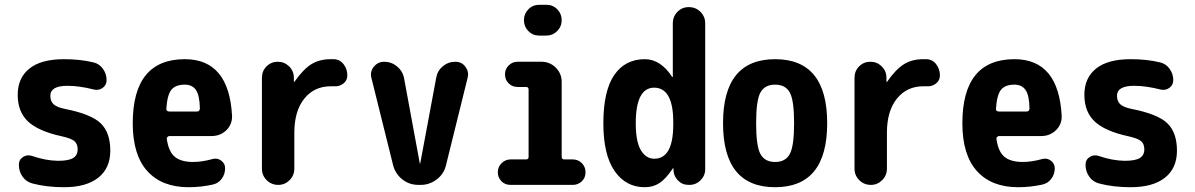

<svg xmlns="http://www.w3.org/2000/svg" viewBox="-20 -780 5040 810"><path d="M254.9 -320.3Q364.3 -298.8 404.8 -259.8Q445.3 -220.7 445.3 -144.5Q445.3 -70.3 394.5 -30.3Q343.8 9.8 250 9.8Q176.8 9.8 117.2 -5.9Q90.8 -12.7 75.2 -34.7Q59.6 -56.6 59.6 -85Q59.6 -106.4 77.1 -117.7Q94.7 -128.9 115.2 -122.1Q171.9 -102.5 224.6 -101.6Q269.5 -101.6 288.6 -113.3Q307.6 -125 307.6 -150.4Q307.6 -172.9 293.9 -184.6Q280.3 -196.3 240.2 -205.1Q141.6 -226.6 98.1 -267.6Q54.7 -308.6 54.7 -379.9Q54.7 -451.2 104 -490.7Q153.3 -530.3 250 -530.3Q319.3 -530.3 375 -516.6Q399.4 -510.7 414.6 -489.3Q429.7 -467.8 429.7 -442.4Q429.7 -420.9 413.1 -409.2Q396.5 -397.5 376 -402.3Q314.5 -418 264.6 -418Q191.4 -418 192.4 -375Q192.4 -352.5 206.5 -339.8Q220.7 -327.1 254.9 -320.3Z M811.5 -309.6Q822.3 -309.6 823.2 -322.3Q822.3 -377.9 806.6 -400.4Q791 -422.9 759.8 -422.9Q720.7 -422.9 703.1 -401.4Q685.5 -379.9 681.6 -320.3Q681.6 -310.5 693.4 -309.6ZM759.8 -530.3Q946.3 -530.3 959 -291Q960 -254.9 934.6 -230.5Q909.2 -206.1 873 -206.1H694.3Q690.4 -206.1 686.5 -202.1Q682.6 -198.2 683.6 -194.3Q691.4 -139.6 717.8 -118.2Q744.1 -96.7 794.9 -96.7Q833 -96.7 877.9 -109.4Q897.5 -114.3 913.6 -102.1Q929.7 -89.8 929.7 -70.3Q929.7 -44.9 915 -25.4Q900.4 -5.9 876 -1Q826.2 9.8 775.4 9.8Q663.1 9.8 601.6 -58.1Q540 -126 540 -259.8Q540 -530.3 759.8 -530.3Z M1388.7 -530.3Q1414.1 -529.3 1429.7 -508.8Q1445.3 -488.3 1445.3 -461.9Q1445.3 -440.4 1428.2 -427.2Q1411.1 -414.1 1388.7 -416H1375Q1305.7 -416 1263.7 -363.8Q1221.7 -311.5 1221.7 -219.7V-68.4Q1221.7 -40 1201.7 -20Q1181.6 0 1154.3 0Q1125 0 1105 -20Q1085 -40 1085 -68.4V-452.1Q1085 -480.5 1104.5 -500Q1124 -519.5 1151.9 -519.5Q1179.7 -519.5 1199.7 -500Q1219.7 -480.5 1219.7 -452.1V-435.5Q1219.7 -434.6 1220.7 -434.6Q1222.7 -434.6 1222.7 -435.5Q1258.8 -487.3 1293 -508.8Q1327.1 -530.3 1375 -530.3Z M1901.4 -519.5Q1927.7 -519.5 1943.4 -498.5Q1959 -477.5 1953.1 -453.1L1861.3 -82Q1852.5 -45.9 1822.3 -22.9Q1792 0 1754.9 0H1745.1Q1707 0 1677.7 -22.9Q1648.4 -45.9 1638.7 -82L1546.9 -451.2Q1540 -477.5 1557.1 -498.5Q1574.2 -519.5 1600.6 -519.5Q1630.9 -519.5 1654.8 -500Q1678.7 -480.5 1684.6 -450.2L1751 -90.8Q1751 -89.8 1752 -89.8Q1752.9 -89.8 1752.9 -90.8L1820.3 -452.1Q1825.2 -481.4 1848.1 -500.5Q1871.1 -519.5 1901.4 -519.5Z M2396.5 -107.4Q2418.9 -107.4 2434.6 -91.8Q2450.2 -76.2 2450.2 -52.7Q2450.2 -30.3 2434.6 -15.1Q2418.9 0 2396.5 0H2133.8Q2110.4 0 2095.2 -15.6Q2080.1 -31.2 2080.1 -52.7Q2080.1 -76.2 2096.2 -91.8Q2112.3 -107.4 2133.8 -107.4H2199.2Q2210 -107.4 2210 -118.2V-402.3Q2210 -413.1 2199.2 -413.1H2164.1Q2140.6 -413.1 2125.5 -428.7Q2110.4 -444.3 2110.4 -466.3Q2110.4 -488.3 2126 -503.9Q2141.6 -519.5 2164.1 -519.5H2264.6Q2299.8 -519.5 2324.7 -494.6Q2349.6 -469.7 2349.6 -434.6V-118.2Q2349.6 -107.4 2361.3 -107.4ZM2254.9 -759.8H2285.2Q2312.5 -759.8 2331.1 -740.7Q2349.6 -721.7 2349.6 -694.8Q2349.6 -668 2330.6 -648.9Q2311.5 -629.9 2285.2 -629.9H2254.9Q2227.5 -629.9 2209 -648.9Q2190.4 -668 2190.4 -694.8Q2190.4 -721.7 2209 -740.7Q2227.5 -759.8 2254.9 -759.8Z M2820.3 -254.9V-264.6Q2820.3 -409.2 2740.2 -410.2Q2662.1 -410.2 2662.1 -259.8Q2662.1 -182.6 2683.6 -146.5Q2705.1 -110.4 2740.2 -110.4Q2820.3 -110.4 2820.3 -254.9ZM2885.7 -750Q2915 -750 2935.1 -730Q2955.1 -710 2955.1 -681.6V-66.4Q2955.1 -39.1 2935.5 -19.5Q2916 0 2888.7 0H2884.8Q2858.4 0 2840.3 -18.6Q2822.3 -37.1 2821.3 -61.5V-69.3Q2821.3 -70.3 2820.3 -70.3Q2818.4 -70.3 2818.4 -69.3Q2789.1 -25.4 2762.2 -7.8Q2735.4 9.8 2700.2 9.8Q2620.1 9.8 2572.8 -58.6Q2525.4 -127 2525.4 -259.8Q2525.4 -396.5 2571.3 -463.4Q2617.2 -530.3 2700.2 -530.3Q2766.6 -530.3 2815.4 -456.1Q2815.4 -455.1 2817.4 -455.1Q2818.4 -455.1 2818.4 -456.1V-681.6Q2818.4 -710 2837.9 -730Q2857.4 -750 2885.7 -750Z M3188 -130.4Q3206.1 -96.7 3250 -96.7Q3293.9 -96.7 3312 -130.4Q3330.1 -164.1 3330.1 -260.3Q3330.1 -356.4 3312 -389.6Q3293.9 -422.9 3250 -422.9Q3206.1 -422.9 3188 -389.6Q3169.9 -356.4 3169.9 -260.3Q3169.9 -164.1 3188 -130.4ZM3030.3 -260.3Q3030.3 -530.3 3250 -530.3Q3469.7 -530.3 3469.7 -260.3Q3469.7 9.8 3250 9.8Q3030.3 9.8 3030.3 -260.3Z M3888.7 -530.3Q3914.1 -529.3 3929.7 -508.8Q3945.3 -488.3 3945.3 -461.9Q3945.3 -440.4 3928.2 -427.2Q3911.1 -414.1 3888.7 -416H3875Q3805.7 -416 3763.7 -363.8Q3721.7 -311.5 3721.7 -219.7V-68.4Q3721.7 -40 3701.7 -20Q3681.6 0 3654.3 0Q3625 0 3605 -20Q3585 -40 3585 -68.4V-452.1Q3585 -480.5 3604.5 -500Q3624 -519.5 3651.9 -519.5Q3679.7 -519.5 3699.7 -500Q3719.7 -480.5 3719.7 -452.1V-435.5Q3719.7 -434.6 3720.7 -434.6Q3722.7 -434.6 3722.7 -435.5Q3758.8 -487.3 3793 -508.8Q3827.1 -530.3 3875 -530.3Z M4311.5 -309.6Q4322.3 -309.6 4323.2 -322.3Q4322.3 -377.9 4306.6 -400.4Q4291 -422.9 4259.8 -422.9Q4220.7 -422.9 4203.1 -401.4Q4185.5 -379.9 4181.6 -320.3Q4181.6 -310.5 4193.4 -309.6ZM4259.8 -530.3Q4446.3 -530.3 4459 -291Q4460 -254.9 4434.6 -230.5Q4409.2 -206.1 4373 -206.1H4194.3Q4190.4 -206.1 4186.5 -202.1Q4182.6 -198.2 4183.6 -194.3Q4191.4 -139.6 4217.8 -118.2Q4244.1 -96.7 4294.9 -96.7Q4333 -96.7 4377.9 -109.4Q4397.5 -114.3 4413.6 -102.1Q4429.7 -89.8 4429.7 -70.3Q4429.7 -44.9 4415 -25.4Q4400.4 -5.9 4376 -1Q4326.2 9.8 4275.4 9.8Q4163.1 9.8 4101.6 -58.1Q4040 -126 4040 -259.8Q4040 -530.3 4259.8 -530.3Z M4754.9 -320.3Q4864.3 -298.8 4904.8 -259.8Q4945.3 -220.7 4945.3 -144.5Q4945.3 -70.3 4894.5 -30.3Q4843.8 9.8 4750 9.8Q4676.8 9.8 4617.2 -5.9Q4590.8 -12.7 4575.2 -34.7Q4559.6 -56.6 4559.6 -85Q4559.6 -106.4 4577.1 -117.7Q4594.7 -128.9 4615.2 -122.1Q4671.9 -102.5 4724.6 -101.6Q4769.5 -101.6 4788.6 -113.3Q4807.6 -125 4807.6 -150.4Q4807.6 -172.9 4793.9 -184.6Q4780.3 -196.3 4740.2 -205.1Q4641.6 -226.6 4598.1 -267.6Q4554.7 -308.6 4554.7 -379.9Q4554.7 -451.2 4604 -490.7Q4653.3 -530.3 4750 -530.3Q4819.3 -530.3 4875 -516.6Q4899.4 -510.7 4914.6 -489.3Q4929.7 -467.8 4929.7 -442.4Q4929.7 -420.9 4913.1 -409.2Q4896.5 -397.5 4876 -402.3Q4814.5 -418 4764.6 -418Q4691.4 -418 4692.4 -375Q4692.4 -352.5 4706.5 -339.8Q4720.7 -327.1 4754.9 -320.3Z"/></svg>

Font: Rounded-X Mgen+ 2m bold
Style: Bold
Weight: 700
Designer: [Source Han Sans]
Ryoko NISHIZUKA  (kana & ideographs); Paul D. Hunt (Latin, Greek & Cyrillic); Wenlong ZHANG  (bopomofo
Version: Version 1.059.20150602